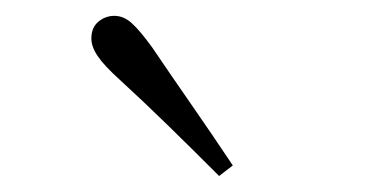

<svg xmlns="http://www.w3.org/2000/svg" viewBox="-20 -823 470 240"><path d="M271 -616.2 253.9 -603Q221.7 -635.3 190.2 -666Q158.7 -696.8 129.9 -723.1Q109.9 -741.2 102.1 -752.9Q94.2 -764.6 94.2 -774.9Q94.2 -788.6 103 -795.9Q111.8 -803.2 123 -803.2Q134.3 -803.2 144.3 -794.4Q154.3 -785.6 169.9 -764.2Q193.4 -729.5 219.5 -691.9Q245.6 -654.3 271 -616.2Z"/></svg>

Font: Source Han Serif TW ExtraLight
Style: Regular
Weight: 250
Designer: Ryoko NISHIZUKA Ë•øÂ°öÊ∂ºÂ≠ê (kana & ideographs); Frank Grie√ühammer (Latin, Greek & Cyrillic); Wenlong ZHANG Âº†ÊñáÈæô 
Foundry: Adobe
Version: Version 2.003;hotconv 1.1.1;makeotfexe 2.6.0